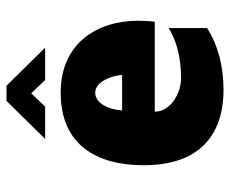

<svg xmlns="http://www.w3.org/2000/svg" viewBox="-80 -638 725 606"><g transform="rotate(-90 283.0 -335.5)"><path d="M520 -264C520 -389 451 -507 293 -507C128 -507 64 -393 64 -245C64 -33 201 7 301 7C378 7 444 -11 497 -45V-166C462 -145 412 -127 340 -127C288 -127 233 -162 233 -210H517C519 -226 520 -244 520 -264ZM237 -313C239 -354 259 -398 293 -398C328 -398 347 -345 349 -313ZM315 -678H267L147 -556H249L291 -600L333 -556H435Z"/></g></svg>

Font: Maven Pro
Style: Black
Weight: 900
Designer: Joe Prince
Foundry: Joe Prince
Version: Version 1.003